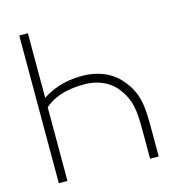

<svg xmlns="http://www.w3.org/2000/svg" viewBox="-110 -846 874 942"><g transform="rotate(-15 326.5 -375.0)"><path d="M116.7 0V-374C154.2 -406.3 211.5 -436.5 317.7 -436.5C377.1 -436.5 438.5 -416.7 478.1 -367.7C532.3 -301 536.5 -243.8 536.5 -139.6V0H580.2V-139.6C580.2 -251 577.1 -321.9 512.5 -396.9C464.6 -453.1 395.8 -479.2 318.8 -479.2C221.9 -479.2 160.4 -450 116.7 -421.9V-750H72.9V0Z"/></g></svg>

Font: Manrope Thin
Style: Regular
Weight: 100
Width: 4
Designer: Michael Sharanda
Foundry: Michael Sharanda
Version: Version 2.000;PS 002.000;hotconv 1.0.88;makeotf.lib2.5.64775